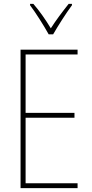

<svg xmlns="http://www.w3.org/2000/svg" viewBox="-20 -970 472 990"><path d="M231 -793H254C280 -838 320 -901 351 -943V-950H334C299 -906 269 -866 242 -824C217 -866 182 -916 152 -950H135V-943C161 -909 205 -840 231 -793ZM380 0V-25H112V-363H364V-388H112V-689H380V-714H86V0Z"/></svg>

Font: Noto Sans Gujarati UI Condensed Thin
Style: Regular
Weight: 100
Width: 3
Designer: Jelle Bosma - Monotype Design Team, Universal Thirst
Foundry: Monotype Imaging Inc.
Version: Version 2.106